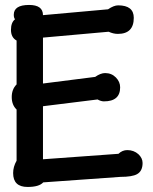

<svg xmlns="http://www.w3.org/2000/svg" viewBox="-20 -743 616 772"><path d="M152.8 -102.6 456.4 -124.6Q471.8 -139.5 491.8 -139.5Q517.9 -139.5 536.4 -123.1Q553.3 -107.2 553.3 -87.7Q553.3 -54.9 530.8 -42.6Q511.3 -31.8 464.1 -31.8L153.8 -9.7Q137.4 8.7 90.8 8.7Q32.8 8.7 32.8 -47.2Q32.8 -72.3 46.7 -96.9V-302.6Q27.2 -321 27.2 -352.8Q27.2 -384.1 46.7 -403.6V-580Q24.1 -592.3 24.1 -623.1Q24.1 -652.8 40.5 -665.6Q35.4 -671.3 35.4 -683.6Q35.4 -723.1 96.9 -723.1Q152.8 -723.1 152.8 -682.1L414.4 -705.6Q437.9 -721.5 454.9 -721.5Q517.9 -721.5 517.9 -671.3Q517.9 -606.7 453.8 -606.7Q435.9 -606.7 416.9 -615.4L152.8 -591.8V-407.2L362.6 -433.8Q384.6 -449.2 402.6 -449.2Q428.7 -449.2 446.2 -431.3Q463.1 -413.8 463.1 -391.8Q463.1 -335.4 397.9 -335.4Q386.2 -335.4 372.3 -343.1L152.8 -315.9Z"/></svg>

Font: Myanmar Handwriting
Style: Regular
Weight: 400
Designer: Khon Soe Zaw Thu
Foundry: PaOh Unicode khonsoezawthu@gmail.com and @hotmail.com
Version: Version 1.30 November 9, 2016